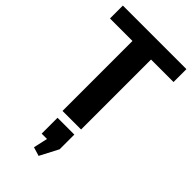

<svg xmlns="http://www.w3.org/2000/svg" viewBox="-298 -778 1147 1147"><g transform="rotate(45 275.5 -204.5)"><path d="M544 -700V-591H278L354 -654V0H197V-654L272 -591H7V-700ZM347 50V174L286 291L230 274L267 108L326 184H205V50Z"/></g></svg>

Font: Pathway Extreme 72pt
Style: Bold
Weight: 700
Designer: Eduardo Rodriguez Tunni
Foundry: Eduardo Rodriguez Tunni
Version: Version 1.001;gftools[0.9.26]